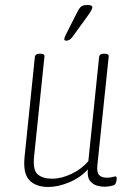

<svg xmlns="http://www.w3.org/2000/svg" viewBox="-20 -738 523 765"><path d="M173 7Q123 7 97 -20Q71 -47 78 -114L119 -512Q121 -524 138 -524H142Q159 -524 157 -512L116 -116Q110 -61 130 -43.5Q150 -26 188 -26Q225 -26 265.5 -45.5Q306 -65 332 -96L375 -512Q377 -524 393 -524H397Q415 -524 413 -512L368 -80Q365 -51 375 -40.5Q385 -30 406 -30Q420 -30 427.5 -32.5Q435 -35 440 -35Q445 -35 445 -28Q445 -21 443 -13.5Q441 -6 438 -3Q434 1 420 3.5Q406 6 395 6Q383 6 366.5 1.5Q350 -3 338.5 -17.5Q327 -32 330 -63Q299 -29 254.5 -11Q210 7 173 7ZM244 -576Q236 -576 236 -582Q236 -587 242.5 -600.5Q249 -614 253 -621L289 -692Q298 -709 305.5 -713.5Q313 -718 329 -718Q348 -718 348 -709Q348 -704 341.5 -693Q335 -682 318 -659L268 -590Q262 -582 256 -579Q250 -576 244 -576Z"/></svg>

Font: Asap Condensed Condensed Thin
Style: Italic
Weight: 100
Width: 3
Italic angle: -6°
Designer: Pablo Cosgaya
Foundry: Omnibus-Type
Version: Version 3.001; ttfautohint (v1.8.4.7-5d5b)